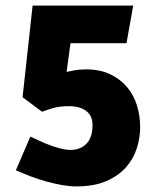

<svg xmlns="http://www.w3.org/2000/svg" viewBox="-20 -660 563 689"><path d="M61 -311 97 -640H458L434 -505H233L219 -402Q232 -405 249 -408Q266 -411 289 -411Q339 -411 375.5 -393.5Q412 -376 436 -347.5Q460 -319 471.5 -281.5Q483 -244 483 -204Q483 -166 471 -128Q459 -90 432 -59.5Q405 -29 361 -10Q317 9 253 9Q230 9 202 4Q174 -1 145.5 -9Q117 -17 89 -27.5Q61 -38 37 -49L89 -170Q104 -163 122 -154.5Q140 -146 159 -139Q178 -132 197.5 -127Q217 -122 234 -122Q268 -122 290 -144Q312 -166 312 -211Q312 -245 289 -262Q266 -279 228 -279Q192 -279 168 -271.5Q144 -264 131 -259Z"/></svg>

Font: Amaranth
Style: Bold
Weight: 700
Designer: Gesine Todt
Foundry: Gesine Todt
Version: Version 1.001